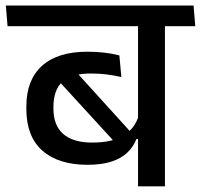

<svg xmlns="http://www.w3.org/2000/svg" viewBox="-40 -654 705 674"><path d="M539 -587.5H444.5V0H539ZM398 -562H645.5L639.5 -634.5H392ZM-13.5 -562H546L540 -634.5H-19.5ZM148.5 -389 372.5 -144.5 426.5 -182 211 -419.5ZM52.5 -271.5Q52.5 -175 108.8 -125.2Q165 -75.5 267.5 -75.5Q317 -75.5 351.5 -86.8Q386 -98 407.2 -118.5Q428.5 -139 439 -166H451.5L447.5 -250Q434.5 -204 394.8 -178.8Q355 -153.5 283.5 -153.5Q217 -153.5 182.2 -183.5Q147.5 -213.5 147.5 -273.5V-278Q147.5 -339 179.8 -367.5Q212 -396 279 -396Q307.5 -396 334 -392.8Q360.5 -389.5 386 -383.5L379 -459.5Q354 -466 326.2 -469.2Q298.5 -472.5 267.5 -472.5Q162 -472.5 107.2 -422.8Q52.5 -373 52.5 -280Z"/></svg>

Font: Anek Devanagari Medium
Style: Regular
Weight: 500
Designer: Kailash Malviya (Devanagari) & Yesha Goshar (Latin)
Foundry: Ek Type
Version: Version 1.003